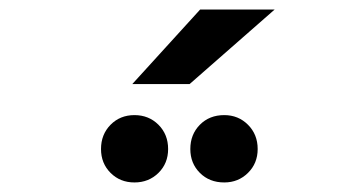

<svg xmlns="http://www.w3.org/2000/svg" viewBox="-20 -1149 752 402"><path d="M449.5 -767Q418.5 -767 398.5 -787Q378.5 -807 378.5 -837Q378.5 -867.5 398.5 -887.8Q418.5 -908 449.5 -908Q479 -908 499.2 -887.8Q519.5 -867.5 519.5 -837Q519.5 -807 499.2 -787Q479 -767 449.5 -767ZM261.5 -767Q231.5 -767 211.5 -787Q191.5 -807 191.5 -837Q191.5 -867.5 211.5 -887.8Q231.5 -908 261.5 -908Q291.5 -908 311.8 -887.8Q332 -867.5 332 -837Q332 -807 311.8 -787Q291.5 -767 261.5 -767ZM257 -973 399 -1129H555L377 -973Z"/></svg>

Font: Undotted
Style: Bold
Weight: 700
Designer: Delve Withrington, Dave Bailey, Thomas Jockin
Foundry: Delve Fonts LLC
Version: Version 4.000